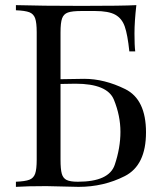

<svg xmlns="http://www.w3.org/2000/svg" viewBox="-20 -728 636 748"><path d="M283.2 -20Q404.8 -20 427 -85.9Q449.2 -151.9 449.2 -214.4Q449.2 -276.9 423.8 -339.4Q398.4 -401.9 273.9 -401.9L215.8 -400.9V-106Q215.8 -68.8 220.7 -51.3Q225.6 -33.7 239.5 -26.9Q253.4 -20 283.2 -20ZM123 -106V-602.1Q123 -639.6 116.9 -656.7Q110.8 -673.8 94.5 -680.2Q78.1 -686.5 42 -688V-708Q139.6 -705.1 298.8 -705.1Q458 -705.1 511.2 -708Q503.9 -644.5 503.9 -597.7Q503.9 -550.8 506.8 -527.8H483.9Q477.1 -592.8 466.1 -624.5Q455.1 -656.2 429 -670.7Q402.8 -685.1 350.1 -685.1H296.9Q260.7 -685.1 244.4 -679.2Q228 -673.3 221.9 -656.5Q215.8 -639.6 215.8 -602.1V-419.4L308.1 -420.9Q386.7 -420.9 467.8 -380.9Q548.8 -340.8 548.8 -212.4Q548.8 -84 466.3 -42Q383.8 0 286.1 0L160.2 -2.9Q84 -2.9 42 0V-20Q78.1 -21.5 94.5 -27.8Q110.8 -34.2 116.9 -51.3Q123 -68.4 123 -106Z"/></svg>

Font: PlayfairDisplay-Regular
Style: Regular
Weight: 400
Designer: Claus Eggers Sørensen
Foundry: Claus Eggers Sørensen
Version: Version 1.002;PS 001.002;hotconv 1.0.70;makeotf.lib2.5.58329